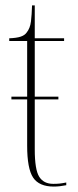

<svg xmlns="http://www.w3.org/2000/svg" viewBox="-20 -677 286 707"><path d="M178 10Q124 10 102 -23Q80 -56 80 -141V-311H22V-321H80V-526H14V-536Q41 -537 56 -542Q71 -547 78 -557Q91 -573 94 -598Q97 -623 98 -657H108V-536H216V-526H108V-321H195V-311H108V-127Q108 -52 124.5 -26Q141 0 176 0Q189 0 199 -1Q209 -2 224 -5V5Q199 10 178 10Z"/></svg>

Font: Noto Serif Display Condensed Thin
Style: Regular
Weight: 100
Width: 3
Designer: Monotype Design Team
Foundry: Monotype Imaging Inc.
Version: Version 2.009